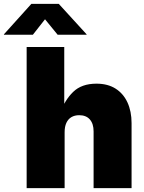

<svg xmlns="http://www.w3.org/2000/svg" viewBox="-92 -970 744 990"><path d="M241.2 -288.1V0H45.4V-727.5H239.3V-388.2H219.2Q241.2 -453.1 284.9 -495.8Q328.6 -538.6 405.3 -538.6Q463.4 -538.6 503.7 -513.2Q543.9 -487.8 565.2 -441.9Q586.4 -396 586.4 -335V0H390.6V-292.5Q390.6 -332 371.3 -354Q352.1 -376 316.4 -376Q293 -376 276.1 -366Q259.3 -356 250.2 -336.4Q241.2 -316.9 241.2 -288.1ZM77.6 -791H-71.8V-793L69.8 -950.2H210.9L354.5 -793V-791H205.1L140.1 -870.6Z"/></svg>

Font: Inter 24pt Black
Style: Regular
Weight: 900
Designer: Rasmus Andersson
Foundry: rsms
Version: Version 4.001;git-66647c0bb